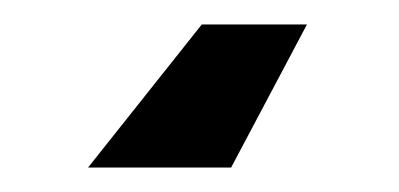

<svg xmlns="http://www.w3.org/2000/svg" viewBox="-20 -15 326 157"><path d="M231 5H145L52 122H169Z"/></svg>

Font: Maven Pro
Style: Black
Weight: 900
Designer: Joe Prince
Foundry: Joe Prince
Version: Version 1.003